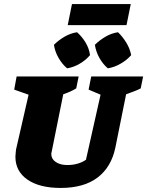

<svg xmlns="http://www.w3.org/2000/svg" viewBox="-20 -916 726 947"><path d="M279 11Q175 11 115.5 -30Q56 -71 56 -143Q56 -152 57.5 -163.5Q59 -175 59 -178L121 -449L50 -474L62 -539H368L356 -480Q341 -471 326.5 -464.5Q312 -458 292 -451L235 -168Q234 -163 233.5 -161.5Q233 -160 233 -156Q233 -132 255 -117Q277 -102 312 -102Q340 -102 363.5 -109Q387 -116 404 -128L476 -449L417 -474L430 -539H686L674 -480Q656 -471 644 -466.5Q632 -462 602 -451L549 -188Q529 -92 461.5 -40.5Q394 11 279 11ZM314 -792 335 -896H625L604 -792ZM311 -579Q287 -599 269 -630Q251 -661 246 -695Q268 -717 297.5 -734.5Q327 -752 360 -757Q385 -735 402.5 -705.5Q420 -676 424 -644Q404 -620 373.5 -602Q343 -584 311 -579ZM512 -579Q488 -599 470.5 -630Q453 -661 448 -695Q470 -717 499.5 -734.5Q529 -752 562 -757Q585 -735 603 -705.5Q621 -676 627 -644Q606 -620 575 -602Q544 -584 512 -579Z"/></svg>

Font: Piazzolla SC ExtraBold
Style: Italic
Weight: 800
Italic angle: -11.3°
Designer: Juan Pablo del Peral
Foundry: Huerta Tipografica
Version: Version 1.330